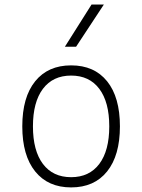

<svg xmlns="http://www.w3.org/2000/svg" viewBox="-20 -815 626 845"><path d="M293 9.8Q191.4 9.8 134.8 -60.5Q78.1 -130.9 78.1 -258.8Q78.1 -387.2 134.8 -457.3Q191.4 -527.3 293 -527.3Q395 -527.3 451.4 -457.3Q507.8 -387.2 507.8 -258.8Q507.8 -130.9 451.4 -60.5Q395 9.8 293 9.8ZM293 -35.2Q373 -35.2 417 -93.5Q460.9 -151.9 460.9 -258.8Q460.9 -365.7 417 -424.1Q373 -482.4 293 -482.4Q212.9 -482.4 168.9 -424.1Q125 -365.7 125 -258.8Q125 -151.9 168.9 -93.5Q212.9 -35.2 293 -35.2ZM265.6 -609.4 382.8 -794.9H437L314.9 -609.4Z"/></svg>

Font: Cascadia Mono ExtraLight
Style: Regular
Weight: 200
Monospace: yes
Designer: Aaron Bell
Foundry: Saja Typeworks
Version: Version 2404.023; ttfautohint (v1.8.4)